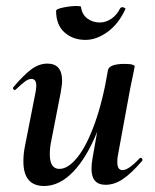

<svg xmlns="http://www.w3.org/2000/svg" viewBox="-20 -607 516 640"><path d="M58 -69Q58 -95 63 -119L98 -297Q101 -312 101 -321Q101 -344 85 -344Q75 -344 63.5 -335.5Q52 -327 33 -309Q31 -307 29 -307Q26 -307 24 -310.5Q22 -314 25 -317Q59 -357 84.5 -376Q110 -395 138 -395Q187 -395 187 -338Q187 -324 182 -297L151 -138Q146 -116 146 -93Q146 -44 178 -44Q207 -44 238 -82.5Q269 -121 296 -196Q323 -271 340 -374L358 -373Q339 -255 304 -168Q269 -81 223.5 -34Q178 13 127 13Q58 13 58 -69ZM285 -44Q285 -59 288 -77L340 -374Q345 -394 396 -394Q413 -394 421 -391.5Q429 -389 429 -386L425 -365Q415 -318 414 -312L373 -89Q371 -80 371 -67Q371 -40 388 -40Q409 -40 446 -80Q447 -81 449 -81Q452 -81 454 -77.5Q456 -74 454 -71Q418 -29 389.5 -10Q361 9 332 9Q285 9 285 -44ZM167 -571Q167 -577 191 -582Q215 -587 235 -587Q250 -587 250 -584Q253 -559 271 -545.5Q289 -532 313 -532Q332 -532 350.5 -544Q369 -556 381 -580Q384 -583 387 -583Q391 -583 395 -581Q399 -579 398 -577Q376 -528 339 -501Q302 -474 265 -474Q223 -474 195 -499Q167 -524 167 -571Z"/></svg>

Font: Cormorant Garamond
Style: Bold Italic
Weight: 700
Italic angle: -10°
Designer: Christian Thalmann (Catharsis Fonts)
Foundry: Catharsis Fonts
Version: Version 4.000